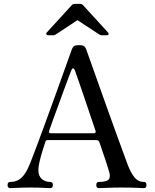

<svg xmlns="http://www.w3.org/2000/svg" viewBox="-20 -971 800 991"><path d="M33 0Q19 0 19 -16Q19 -32 33 -32Q63 -32 83.5 -47.5Q104 -63 120 -94Q127 -107 142 -144.5Q157 -182 176.5 -235.5Q196 -289 218.5 -349.5Q241 -410 262.5 -470.5Q284 -531 303 -583Q322 -635 334.5 -670.5Q347 -706 351 -717Q356 -729 363 -733.5Q370 -738 388 -738Q405 -738 412.5 -733.5Q420 -729 424 -719Q429 -704 444.5 -661.5Q460 -619 481 -559Q502 -499 526 -432.5Q550 -366 572.5 -303Q595 -240 613.5 -190.5Q632 -141 641 -116Q656 -78 674.5 -55Q693 -32 723 -32Q736 -32 736 -16Q736 0 723 0Q713 0 686 -1.5Q659 -3 607 -3Q564 -3 532.5 -1.5Q501 0 490 0Q477 0 477 -16Q477 -32 490 -32Q533 -32 542.5 -46.5Q552 -61 541 -92Q540 -96 536.5 -107Q533 -118 523.5 -147.5Q514 -177 494 -234Q490 -248 476 -248H226Q217 -248 214 -239Q207 -218 198.5 -190Q190 -162 184 -136Q178 -110 178 -94Q178 -63 195.5 -47.5Q213 -32 239 -32Q253 -32 253 -16Q253 0 239 0Q229 0 204.5 -1.5Q180 -3 136 -3Q97 -3 70 -1.5Q43 0 33 0ZM243 -283H463Q477 -283 473 -296Q459 -338 442 -388Q425 -438 409.5 -484Q394 -530 382 -564Q370 -598 366 -609Q362 -618 357 -618Q352 -618 349 -610Q346 -603 335.5 -575.5Q325 -548 311 -509.5Q297 -471 282 -430Q267 -389 254 -353.5Q241 -318 234 -297Q229 -283 243 -283ZM229 -789Q222 -789 219.5 -794Q217 -799 222 -804L351 -945Q357 -951 366 -951H393Q402 -951 408 -945L537 -804Q542 -799 540.5 -794Q539 -789 531 -789H505Q501 -789 498 -790.5Q495 -792 491 -794L380 -867L269 -794Q265 -792 262.5 -790.5Q260 -789 255 -789Z"/></svg>

Font: Zen Old Mincho Medium
Style: Regular
Weight: 500
Designer: Yoshimichi Ohira
Foundry: Positype
Version: Version 1.500